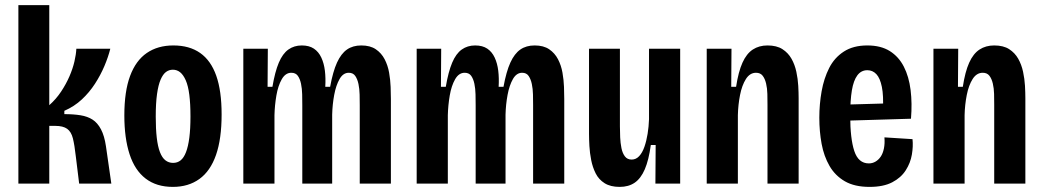

<svg xmlns="http://www.w3.org/2000/svg" viewBox="-20 -719 4084 752"><path d="M52 0V-699H173V-307Q200 -331 219.5 -360.5Q239 -390 252 -420Q265 -450 271.5 -478Q278 -506 279 -528H412Q404 -496 389 -460.5Q374 -425 352 -391Q330 -357 300.5 -329.5Q271 -302 232 -285V-272Q268 -272 295.5 -267.5Q323 -263 342.5 -250.5Q362 -238 375.5 -212.5Q389 -187 395 -146L416 0H290L277 -106Q272 -151 265.5 -177Q259 -203 243 -214.5Q227 -226 196 -226H173V0Z M657 13Q593 13 550.5 -19.5Q508 -52 487.5 -115Q467 -178 467 -267Q467 -361 489.5 -421.5Q512 -482 555 -511.5Q598 -541 659 -541Q722 -541 764 -511.5Q806 -482 827 -422.5Q848 -363 848 -271Q848 -175 826 -112Q804 -49 761 -18Q718 13 657 13ZM658 -81Q675 -81 687.5 -91Q700 -101 708.5 -123Q717 -145 721.5 -179.5Q726 -214 726 -263Q726 -312 721.5 -347.5Q717 -383 707.5 -404.5Q698 -426 685.5 -436Q673 -446 657 -446Q642 -446 630 -437Q618 -428 609 -407Q600 -386 595 -350.5Q590 -315 590 -262Q590 -214 594 -179.5Q598 -145 606.5 -123Q615 -101 628 -91Q641 -81 658 -81Z M933 0V-347V-528H1029L1028 -379H1047Q1057 -438 1072 -473.5Q1087 -509 1109.5 -525Q1132 -541 1162 -541Q1191 -541 1209.5 -528.5Q1228 -516 1238.5 -493.5Q1249 -471 1252.5 -442Q1256 -413 1254 -379H1273Q1284 -439 1300 -474Q1316 -509 1339 -525Q1362 -541 1395 -541Q1430 -541 1452 -526Q1474 -511 1486.5 -487Q1499 -463 1504 -434.5Q1509 -406 1510 -378.5Q1511 -351 1511 -331V0H1389V-307Q1389 -327 1388.5 -349Q1388 -371 1384 -390Q1380 -409 1371.5 -421.5Q1363 -434 1346 -434Q1324 -434 1310 -409.5Q1296 -385 1289 -347.5Q1282 -310 1281 -270V0H1164V-306Q1164 -327 1163.5 -349.5Q1163 -372 1159 -391Q1155 -410 1146.5 -422Q1138 -434 1121 -434Q1098 -434 1083.5 -408.5Q1069 -383 1062.5 -345Q1056 -307 1055 -268V0Z M1612 0V-347V-528H1708L1707 -379H1726Q1736 -438 1751 -473.5Q1766 -509 1788.5 -525Q1811 -541 1841 -541Q1870 -541 1888.5 -528.5Q1907 -516 1917.5 -493.5Q1928 -471 1931.5 -442Q1935 -413 1933 -379H1952Q1963 -439 1979 -474Q1995 -509 2018 -525Q2041 -541 2074 -541Q2109 -541 2131 -526Q2153 -511 2165.5 -487Q2178 -463 2183 -434.5Q2188 -406 2189 -378.5Q2190 -351 2190 -331V0H2068V-307Q2068 -327 2067.5 -349Q2067 -371 2063 -390Q2059 -409 2050.5 -421.5Q2042 -434 2025 -434Q2003 -434 1989 -409.5Q1975 -385 1968 -347.5Q1961 -310 1960 -270V0H1843V-306Q1843 -327 1842.5 -349.5Q1842 -372 1838 -391Q1834 -410 1825.5 -422Q1817 -434 1800 -434Q1777 -434 1762.5 -408.5Q1748 -383 1741.5 -345Q1735 -307 1734 -268V0Z M2407 13Q2371 13 2348 -1.5Q2325 -16 2313 -40Q2301 -64 2295.5 -92Q2290 -120 2288.5 -147Q2287 -174 2287 -195V-528H2408V-224Q2408 -203 2409 -181Q2410 -159 2414 -139Q2418 -119 2427.5 -106.5Q2437 -94 2454 -94Q2471 -94 2483.5 -107.5Q2496 -121 2504 -144Q2512 -167 2516.5 -195Q2521 -223 2522 -252V-528H2644V-215V0H2547L2548 -151H2529Q2521 -92 2505.5 -56Q2490 -20 2466 -3.5Q2442 13 2407 13Z M2748 0V-341V-528H2845L2844 -379H2863Q2872 -438 2888 -473.5Q2904 -509 2928.5 -525Q2953 -541 2986 -541Q3022 -541 3044.5 -526.5Q3067 -512 3080 -489Q3093 -466 3099 -438Q3105 -410 3106.5 -383Q3108 -356 3108 -334V0H2986V-309Q2986 -329 2985.5 -351Q2985 -373 2980.5 -392Q2976 -411 2967 -422.5Q2958 -434 2941 -434Q2917 -434 2901.5 -409.5Q2886 -385 2878.5 -347Q2871 -309 2870 -268V0Z M3386 13Q3327 13 3289 -9Q3251 -31 3229 -69Q3207 -107 3198 -155.5Q3189 -204 3189 -258Q3189 -311 3198 -361.5Q3207 -412 3227.5 -452.5Q3248 -493 3285 -517Q3322 -541 3377 -541Q3430 -541 3465 -519Q3500 -497 3520 -458Q3540 -419 3546.5 -366.5Q3553 -314 3548 -254L3281 -246V-309L3456 -314L3438 -288Q3441 -344 3434 -378.5Q3427 -413 3412.5 -428.5Q3398 -444 3377 -444Q3353 -444 3338 -424Q3323 -404 3316.5 -365Q3310 -326 3310 -266Q3310 -176 3326 -127.5Q3342 -79 3383 -79Q3397 -79 3409 -86Q3421 -93 3429.5 -105.5Q3438 -118 3442 -137.5Q3446 -157 3444 -181L3554 -174Q3557 -146 3551.5 -113.5Q3546 -81 3527.5 -52Q3509 -23 3474.5 -5Q3440 13 3386 13Z M3636 0V-341V-528H3733L3732 -379H3751Q3760 -438 3776 -473.5Q3792 -509 3816.5 -525Q3841 -541 3874 -541Q3910 -541 3932.5 -526.5Q3955 -512 3968 -489Q3981 -466 3987 -438Q3993 -410 3994.5 -383Q3996 -356 3996 -334V0H3874V-309Q3874 -329 3873.5 -351Q3873 -373 3868.5 -392Q3864 -411 3855 -422.5Q3846 -434 3829 -434Q3805 -434 3789.5 -409.5Q3774 -385 3766.5 -347Q3759 -309 3758 -268V0Z"/></svg>

Font: Bricolage Grotesque Condensed SemiBold
Style: Regular
Weight: 600
Width: 3
Designer: Mathieu Triay
Foundry: Atelier Triay
Version: Version 1.000;gftools[0.9.30]